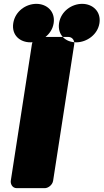

<svg xmlns="http://www.w3.org/2000/svg" viewBox="-20 -940 538 998"><path d="M213 38C229 38 252 23 256 0L366 -711C368 -727 358 -748 335 -748H189C173 -748 150 -734 146 -711L36 0C34 16 44 38 67 38ZM138 -720C192 -720 250 -759 259 -820C268 -880 224 -920 169 -920C115 -920 59 -882 49 -820C39 -757 84 -720 138 -720ZM376 -720C320 -720 278 -759 287 -820C297 -882 353 -920 407 -920C462 -920 506 -880 497 -820C488 -760 431 -720 376 -720Z"/></svg>

Font: Asimov Print
Style: EIt
Weight: 500
Designer: Google
Version: Version 2.000980; 2014